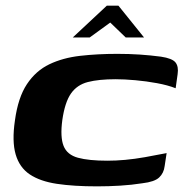

<svg xmlns="http://www.w3.org/2000/svg" viewBox="-20 -654 651 681"><path d="M33 -227Q44 -308 75.5 -355.5Q107 -403 155 -426Q203 -449 264.5 -456Q326 -463 396 -463Q438 -463 475.5 -460.5Q513 -458 551 -453Q591 -447 602.5 -432.5Q614 -418 610 -391L603 -341Q575 -352 537 -359Q499 -366 460 -369.5Q421 -373 390 -373Q330 -373 291.5 -363Q253 -353 231.5 -322Q210 -291 201 -228Q193 -168 205.5 -136.5Q218 -105 256.5 -94.5Q295 -84 361 -84Q391 -84 424 -87Q457 -90 494 -96.5Q531 -103 571 -111L564 -65Q561 -40 544.5 -24.5Q528 -9 485 -4Q447 2 406 4.5Q365 7 324 7Q241 7 181.5 -2Q122 -11 85.5 -35.5Q49 -60 35.5 -106.5Q22 -153 33 -227ZM238 -521 359 -634H400L491 -521H426L371 -574L298 -521Z"/></svg>

Font: Genos
Style: Bold Italic
Weight: 700
Italic angle: -8°
Version: Version 1.010